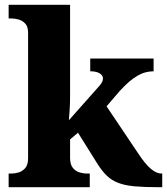

<svg xmlns="http://www.w3.org/2000/svg" viewBox="-20 -780 697 800"><path d="M16 0V-57H30Q42 -57 57.5 -61.5Q73 -66 85 -79.5Q97 -93 97 -120V-644Q97 -670 84.5 -682.5Q72 -695 56.5 -699Q41 -703 30 -703H16V-760H272V-377Q272 -364 271.5 -348.5Q271 -333 270 -318.5Q269 -304 268 -293.5Q267 -283 267 -279L393 -421Q400 -429 403.5 -435Q407 -441 408 -445.5Q409 -450 409 -453Q409 -466 395 -474.5Q381 -483 356 -483V-536H620V-483Q603 -483 586 -478.5Q569 -474 552 -464Q535 -454 517 -438.5Q499 -423 479 -401L424 -337L557 -139Q584 -98 607.5 -77.5Q631 -57 653 -57H656V0H642Q583 0 542.5 -3.5Q502 -7 474 -17.5Q446 -28 425.5 -47.5Q405 -67 385 -99L305 -227L272 -199V-122Q272 -94 284 -80Q296 -66 312 -61.5Q328 -57 338 -57H354V0Z"/></svg>

Font: Noto Serif Thai ExtraBold
Style: Regular
Weight: 800
Version: Version 2.001